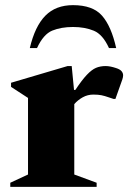

<svg xmlns="http://www.w3.org/2000/svg" viewBox="-20 -727 499 747"><path d="M20 0V-16L89 -48V-346L23 -389V-405L243 -470H259L268 -377H273Q299 -416 318 -436Q337 -456 353.5 -463Q370 -470 391 -470Q400 -470 410 -468Q420 -466 429 -463Q446 -458 452.5 -450.5Q459 -443 459 -434Q459 -427 456 -418L429 -342H422L404 -348Q387 -354 374.5 -356.5Q362 -359 343 -359Q321 -359 302 -348.5Q283 -338 269 -322V-48L356 -16V0ZM96 -540Q116 -625 156.5 -666Q197 -707 264 -707Q341 -707 377 -666Q413 -625 432 -540H404Q380 -593 345 -607.5Q310 -622 264 -622Q218 -622 183.5 -608Q149 -594 124 -540Z"/></svg>

Font: Spectral ExtraBold
Style: Regular
Weight: 800
Designer: Jean-Baptiste Levee
Foundry: Production Type
Version: Version 2.001